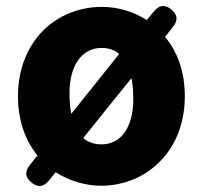

<svg xmlns="http://www.w3.org/2000/svg" viewBox="-20 -606 677 641"><path d="M125 -505C74 -454 40 -379 40 -285C40 -203 65 -136 105 -87L79 -54C62 -33 64 -13 86 4C107 21 126 18 143 -3L166 -31C211 -2 264 14 319 14C391 14 461 -14 512 -65C564 -116 597 -191 597 -285C597 -367 572 -434 531 -483L558 -517C575 -538 573 -558 551 -575C530 -592 511 -589 494 -568L470 -539C425 -568 373 -583 319 -583C247 -583 177 -556 125 -505ZM397 -165C379 -139 352 -124 319 -124C295 -124 274 -131 258 -145L338 -245L419 -345C423 -324 425 -301 425 -274C425 -229 415 -192 397 -165ZM240 -404C259 -431 286 -446 319 -446C343 -446 363 -439 378 -426L298 -326L218 -226C214 -246 212 -269 212 -295C212 -340 222 -378 240 -404Z"/></svg>

Font: GenSenRounded2 TW H
Style: Regular
Weight: 900
Version: Version 2.100;PS 2.1;hotconv 16.6.51;makeotf.lib2.5.65220 DE